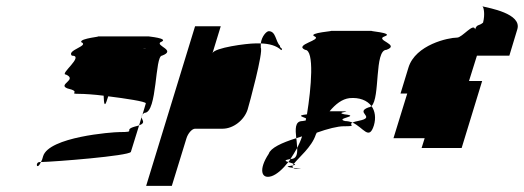

<svg xmlns="http://www.w3.org/2000/svg" viewBox="-20 -796 1714 628"><path d="M196 -552C234 -535 168 -520 200 -507C251 -495 198 -489 240 -489C255 -489 288 -487 319 -483C320 -457 322 -442 331 -472L334 -481C390 -474 457 -464 457 -458L446 -421C448 -423 449 -425 453 -427C495 -427 486 -614 510 -614C558 -632 488 -646 505 -658C539 -671 459 -677 467 -677H297C322 -677 238 -671 246 -658C273 -646 197 -632 215 -614C258 -614 172 -552 196 -552ZM110 -266C94 -266 100 -236 114 -266ZM114 -266C161 -267 400 -286 408 -299L435 -386C432 -385 426 -383 421 -382C380 -370 430 -364 371 -364C346 -364 140 -348 121 -285C119 -277 117 -271 114 -266ZM448 -636C450 -637 453 -637 455 -637C461 -637 457 -637 448 -636ZM435 -386C458 -394 444 -403 443 -413ZM443 -413 446 -421C444 -418 443 -416 443 -413Z M458 -188H542L590 -344C595 -360 608 -375 618 -375H708C743 -375 779 -403 790 -438C795 -454 842 -627 833 -640V-654H815C787 -654 681 -640 675 -622L702 -710H618ZM833 -654C861 -653 884 -647 900 -632C908 -638 894 -638 896 -646C881 -660 883 -694 859 -694C852 -694 836 -678 833 -654Z M859 -293C825 -242 834 -208 869 -220C886 -226 905 -243 923 -266C913 -269 907 -272 930 -276C937 -287 945 -299 952 -312C951 -322 951 -333 949 -344C901 -329 865 -312 859 -293ZM978 -633C1009 -633 998 -507 984 -422C948 -418 971 -414 981 -409C980 -407 981 -404 980 -402C978 -401 973 -401 969 -400C944 -400 946 -373 949 -344C956 -346 961 -348 968 -350C964 -337 958 -324 952 -312C953 -292 950 -276 931 -276H930C928 -272 926 -269 923 -266C928 -264 937 -262 941 -260C956 -280 1000 -315 1013 -356L1016 -362C1052 -375 1085 -383 1104 -383C1152 -383 1117 -387 1133 -395C1126 -398 1117 -400 1109 -400C1072 -409 1163 -416 1107 -422C1070 -429 1148 -432 1092 -432H1058C1078 -456 1099 -472 1123 -475C1155 -478 1181 -468 1195 -449C1224 -475 1204 -633 1244 -633C1291 -650 1204 -665 1238 -677C1273 -689 1175 -695 1199 -695H1059C1084 -695 983 -689 1009 -677C1035 -665 940 -650 978 -633ZM933 -254C910 -251 924 -249 939 -247C937 -249 936 -252 938 -255C937 -255 935 -254 933 -254ZM938 -255C949 -257 946 -258 941 -260C939 -258 939 -257 938 -255ZM939 -247C941 -245 945 -244 953 -244C976 -244 956 -245 939 -247ZM1133 -395C1169 -379 1187 -335 1203 -386C1210 -410 1207 -433 1195 -449C1192 -447 1189 -445 1186 -445C1138 -428 1213 -413 1154 -401C1143 -399 1137 -397 1133 -395Z M1290 -490H1312L1267 -344H1369L1359 -312H1490L1557 -531H1514L1540 -614H1646L1672 -700C1688 -752 1578 -770 1559 -775C1562 -770 1567 -750 1560 -722C1546 -710 1540 -718 1534 -700C1529 -723 1492 -673 1475 -673C1447 -673 1339 -650 1316 -575ZM1559 -775C1558 -776 1559 -776 1558 -776C1555 -776 1555 -776 1559 -775Z"/></svg>

Font: bitstorm
Style: sucnobl
Weight: 400
Version: Version 0.2